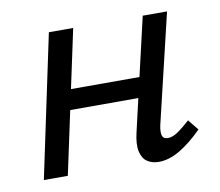

<svg xmlns="http://www.w3.org/2000/svg" viewBox="-56 -481 632 552"><g transform="rotate(-10 260.0 -205.0)"><path d="M366 6Q347 6 333 -3Q319 -12 314 -33Q309 -54 317 -88L393 -416H464L388 -97Q384 -78 387 -67.5Q390 -57 404 -57Q417 -57 432.5 -67.5Q448 -78 469 -97L494 -66Q460 -32 428 -13Q396 6 366 6ZM31 0 119 -416H190L101 0ZM102 -185 115 -244H392L379 -185Z"/></g></svg>

Font: Ysabeau Infant Medium
Style: Italic
Weight: 500
Italic angle: -12°
Designer: Christian Thalmann (Catharsis Fonts)
Version: Version 2.001;gftools[0.9.30]; featfreeze: ss01,ss02,lnum